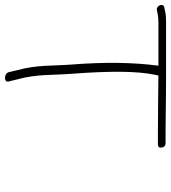

<svg xmlns="http://www.w3.org/2000/svg" viewBox="-22 -700 671 752"><g transform="rotate(90 313.0 -324.5)"><path d="M456.9 -608H502.9C512.9 -608 517.1 -613 515.4 -623C513.8 -633 508 -638 498 -638H452C438 -638 418.9 -638.2 394.9 -638.5L308.7 -639.5C279.8 -639.8 252.6 -640 227 -640H22.4C5.1 -640 -8.7 -638.7 -18.9 -636L-33.4 -633C-52.4 -629.7 -41.2 -600.8 -22.6 -604L-8.1 -607C0.3 -609 12.1 -610 27.4 -610H194.8C181.7 -511.8 180.2 -398.3 190.3 -269.5C196.1 -195.9 190.5 -136.1 212.8 -55L220.7 -22C227.3 -4.2 263.5 -4.7 256.4 -24L248.5 -57C227.3 -131.9 232.3 -196.9 226.7 -267C215 -418.5 216 -527.5 229.9 -594L233.2 -610C258 -610 284.9 -609.7 313.8 -609Z"/></g></svg>

Font: MewTooHand
Style: WideLta
Weight: 400
Designer: Mew Too, Robert Jablonski
Version: Version 0.77